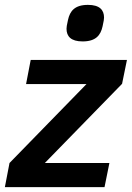

<svg xmlns="http://www.w3.org/2000/svg" viewBox="-30 -768 541 788"><path d="M309 -598C363 -598 383 -623 391 -660C396 -683 397 -689 397 -696C397 -727 379 -748 331 -748C277 -748 257 -723 249 -686C244 -663 243 -657 243 -650C243 -619 261 -598 309 -598ZM399 0 419 -99H154L471 -424L491 -522H96L77 -423H325L9 -99L-10 0Z"/></svg>

Font: Braiins Sans SemiBold
Style: Italic
Weight: 600
Italic angle: -11.31°
Designer: Mike Abbink, Paul van der Laan, Pieter van Rosmalen, Jiri Chlebus, Lubos Buracinsky
Foundry: Bold Monday, Sudetype
Version: Version 1.000;hotconv 1.0.109;makeotfexe 2.5.65596